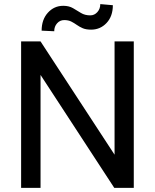

<svg xmlns="http://www.w3.org/2000/svg" viewBox="-20 -912 753 932"><path d="M629.4 -710.9V0H534.7L176.8 -548.3V0H82.5V-710.9H176.8L536.1 -161.1V-710.9ZM466.8 -892.1 527.8 -886.7Q527.8 -833 497.3 -800.5Q466.8 -768.1 422.4 -768.1Q397.5 -768.1 381.3 -775.1Q365.2 -782.2 352.5 -791.3Q339.8 -800.3 325.9 -807.4Q312 -814.5 291.5 -814.5Q271 -814.5 257.1 -798.8Q243.2 -783.2 243.2 -760.3L182.1 -763.2Q182.1 -816.9 212.4 -850.3Q242.7 -883.8 287.1 -883.8Q314.9 -883.8 334.5 -872.3Q354 -860.8 373 -849.1Q392.1 -837.4 418 -837.4Q438.5 -837.4 452.6 -853.3Q466.8 -869.1 466.8 -892.1Z"/></svg>

Font: Vazirmatn UI
Style: Regular
Weight: 400
Designer: Saber Rastikerdar
Foundry: Saber Rastikerdar
Version: Version 33.003